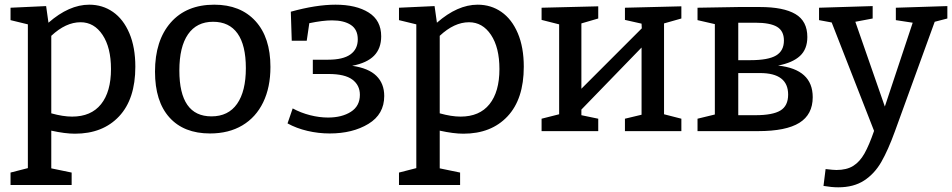

<svg xmlns="http://www.w3.org/2000/svg" viewBox="-20 -560 4066 820"><path d="M558 -275Q558 -137 488.5 -63Q419 11 300 11Q258 11 199 -2V159L286 177V230H25V177L99 158V-456L25 -474V-527L177 -534L187 -463Q275 -540 361 -540Q418 -540 462.5 -509Q507 -478 532.5 -418Q558 -358 558 -275ZM454 -265Q454 -357 418 -411Q382 -465 324 -465Q261 -465 199 -407V-76Q249 -62 288 -62Q369 -62 411.5 -115Q454 -168 454 -265Z M1135 -274Q1135 -187 1104 -123Q1073 -59 1015 -24.5Q957 10 877 10Q765 10 703.5 -58.5Q642 -127 642 -254Q642 -387 709 -463.5Q776 -540 895 -540Q1007 -540 1071 -470Q1135 -400 1135 -274ZM746 -259Q746 -63 883 -63Q955 -63 992.5 -116.5Q1030 -170 1030 -269Q1030 -367 994.5 -417Q959 -467 890 -467Q820 -467 783 -413.5Q746 -360 746 -259Z M1621 -150Q1621 -72 1553.5 -31Q1486 10 1388 10Q1340 10 1293 -1Q1246 -12 1208 -33L1230 -97Q1265 -78 1304.5 -68Q1344 -58 1381 -58Q1440 -58 1478.5 -82.5Q1517 -107 1517 -155Q1517 -196 1485 -220Q1453 -244 1383 -244H1316V-305H1381Q1445 -305 1476.5 -327.5Q1508 -350 1508 -392Q1508 -434 1478.5 -453.5Q1449 -473 1398 -473Q1359 -473 1301 -461L1290 -386H1226L1222 -510Q1330 -540 1413 -540Q1501 -540 1554.5 -506.5Q1608 -473 1608 -405Q1608 -353 1577.5 -322Q1547 -291 1484 -279Q1554 -269 1587.5 -236Q1621 -203 1621 -150Z M2217 -275Q2217 -137 2147.5 -63Q2078 11 1959 11Q1917 11 1858 -2V159L1945 177V230H1684V177L1758 158V-456L1684 -474V-527L1836 -534L1846 -463Q1934 -540 2020 -540Q2077 -540 2121.5 -509Q2166 -478 2191.5 -418Q2217 -358 2217 -275ZM2113 -265Q2113 -357 2077 -411Q2041 -465 1983 -465Q1920 -465 1858 -407V-76Q1908 -62 1947 -62Q2028 -62 2070.5 -115Q2113 -168 2113 -265Z M2890 -533V-481L2816 -460V-72L2890 -53V0H2649V-53L2720 -70V-357L2463 -92V-68L2535 -53V0H2293V-53L2368 -72V-456L2293 -475V-527L2535 -533V-481L2463 -460V-181L2721 -439L2720 -459L2649 -475V-527Z M3451 -145Q3451 -71 3394 -35.5Q3337 0 3218 0H2959V-53L3033 -71V-457L2959 -474V-527L3133 -530H3226Q3326 -530 3377 -500Q3428 -470 3428 -402Q3428 -350 3396.5 -321Q3365 -292 3303 -280Q3451 -264 3451 -145ZM3133 -463V-303H3184Q3261 -303 3294.5 -323Q3328 -343 3328 -387Q3328 -428 3298.5 -445.5Q3269 -463 3206 -463ZM3206 -68Q3280 -68 3313 -88Q3346 -108 3346 -156Q3346 -248 3226 -248H3133V-68Z M4026 -534V-481L3972 -467L3802 1Q3773 81 3744 131.5Q3715 182 3670.5 211Q3626 240 3560 240Q3532 240 3497 234L3506 162Q3540 166 3552 166Q3596 166 3624 148.5Q3652 131 3672 95.5Q3692 60 3713 -1L3532 -464L3478 -474V-527L3707 -534V-481L3633 -467L3759 -105L3878 -463L3806 -474V-527Z"/></svg>

Font: Bitter Pro Medium
Style: Regular
Weight: 500
Designer: Sol Matas, and Bitter project Authors
Foundry: Sol Matas
Version: Version 1.010